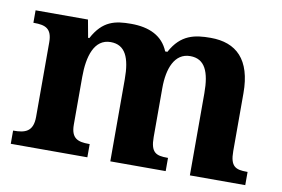

<svg xmlns="http://www.w3.org/2000/svg" viewBox="-63 -654 1113 758"><g transform="rotate(10 493.0 -274.5)"><path d="M20 0H327V-53H324C280 -53 252 -62 252 -118V-309C252 -391 273 -464 339 -464C398 -464 419 -415 419 -329V0H641V-53H638C593 -53 571 -62 571 -124V-321C571 -398 595 -464 658 -464C717 -464 738 -415 738 -329V0H960V-53H957C912 -53 890 -62 890 -124V-356C890 -491 828 -549 725 -549C662 -549 606 -540 566 -465H557C533 -524 479 -549 406 -549C343 -549 293 -540 253 -465H248L235 -536H25V-486H28C72 -486 100 -477 100 -421V-122C100 -62 67 -53 22 -53H20Z"/></g></svg>

Font: Noto Serif Test
Style: Bold
Weight: 700
Version: Version 1.000